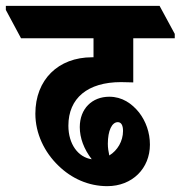

<svg xmlns="http://www.w3.org/2000/svg" viewBox="-88 -647 618 657"><path d="M279 -10C365 -10 425 -71 425 -152C425 -194 411 -232 388 -262C363 -293 330 -316 286 -316C227 -316 185 -275 185 -212C185 -175 199 -137 226 -102C179 -109 146 -154 146 -217C146 -311 212 -366 326 -366C341 -366 356 -365 368 -365V-516H510V-531L458 -627H-68V-613L-16 -516H232V-451C230 -451 229 -451 227 -451C111 -451 33 -374 33 -258C33 -190 64 -126 112 -80C156 -37 214 -10 279 -10ZM281 -155C281 -200 295 -229 315 -229C327 -229 333 -218 333 -199C333 -164 314 -132 286 -115C283 -128 281 -142 281 -155Z"/></svg>

Font: Noto Serif Devanagari ExtraCondensed Black
Style: Regular
Weight: 900
Width: 2
Designer: Universal Thirst, Indian Type Foundry and the Monotype Design Team
Foundry: Monotype Imaging Inc.
Version: Version 2.004